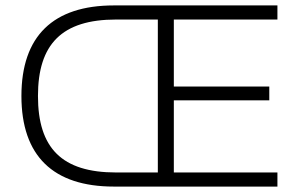

<svg xmlns="http://www.w3.org/2000/svg" viewBox="-20 -688 1102 708"><path d="M1003 0V-52H621V-318H973V-369H621V-616H1003V-668H400C176 -668 59 -555 59 -334C59 -113 176 0 400 0ZM120 -334C120 -525 208 -616 408 -616H562V-52H408C208 -52 120 -142 120 -334Z"/></svg>

Font: Gantari Light
Style: Regular
Weight: 300
Designer: Anugrah Pasau
Foundry: Lafontype
Version: Version 1.000